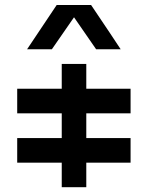

<svg xmlns="http://www.w3.org/2000/svg" viewBox="-20 -740 600 779"><path d="M509.8 -379.9Q450.2 -379.9 330.1 -379.9Q330.1 -413.1 330.1 -480.5Q296.9 -480.5 230.5 -480.5Q230.5 -446.3 230.5 -379.9Q169.9 -379.9 49.8 -379.9Q49.8 -346.7 49.8 -280.3Q110.4 -280.3 230.5 -280.3Q230.5 -247.1 230.5 -179.7Q169.9 -179.7 49.8 -179.7Q49.8 -146.5 49.8 -80.1Q110.4 -80.1 230.5 -80.1Q230.5 -46.9 230.5 19.5Q263.7 19.5 330.1 19.5Q330.1 -13.7 330.1 -80.1Q389.6 -80.1 509.8 -80.1Q509.8 -113.3 509.8 -179.7Q450.2 -179.7 330.1 -179.7Q330.1 -212.9 330.1 -280.3Q389.6 -280.3 509.8 -280.3Q509.8 -313.5 509.8 -379.9ZM89.8 -540Q115.2 -540 190.4 -540Q212.9 -572.3 280.3 -669.9Q302.7 -637.7 370.1 -540Q394.5 -540 469.7 -540Q440.4 -585 349.6 -719.7Q315.4 -719.7 210 -719.7Q179.7 -674.8 89.8 -540Z"/></svg>

Font: Alibu-Mazigh Belkasim 1
Style: Bold
Weight: 400
Designer: Mazigh Moubarik Belkasim
Version: Version 1.0